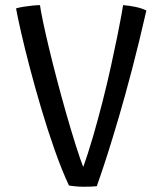

<svg xmlns="http://www.w3.org/2000/svg" viewBox="-20 -700 625 730"><path d="M298.5 10Q283 10 267 8.5Q251 7 242 5Q214.5 -54 187.8 -130Q161 -206 137 -287Q113 -368 93.2 -443.2Q73.5 -518.5 60 -577.8Q46.5 -637 41 -668Q51.5 -671.5 68.8 -674.2Q86 -677 103.8 -678.8Q121.5 -680.5 132 -680.5Q134.5 -661.5 143.2 -619.2Q152 -577 165.5 -520.5Q179 -464 195.8 -400Q212.5 -336 230.8 -272Q249 -208 266.8 -151.5Q284.5 -95 300.5 -54L292 -52.5Q314 -113 333.8 -181Q353.5 -249 371 -318Q388.5 -387 402.2 -449.8Q416 -512.5 426.2 -563Q436.5 -613.5 442 -644.5Q447.5 -675.5 448 -680.5Q469.5 -679 494 -674Q518.5 -669 536.5 -660Q509 -539.5 482.5 -438.2Q456 -337 432.5 -257Q409 -177 390.8 -119.8Q372.5 -62.5 361.2 -30.2Q350 2 348 8Q339.5 9 326.8 9.5Q314 10 298.5 10Z"/></svg>

Font: Grandstander Thin Light
Style: Regular
Weight: 300
Version: Version 1.200